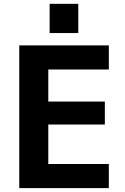

<svg xmlns="http://www.w3.org/2000/svg" viewBox="-20 -966 643 988"><path d="M235.4 -795.9V-946.3H382.8V-795.9ZM228.5 -608.4V-443.4H519.5V-325.2H228.5V-122.1H540V2H79.1V-732.4H540V-608.4Z"/></svg>

Font: Nasu
Style: Bold
Weight: 700
Designer: Ryoko NISHIZUKA (kana &amp; ideographs); Paul D. Hunt (Latin, Greek &amp; Cyrillic); Wenlong ZHANG (bopomofo); Sandoll C
Version: Version 2014.1215